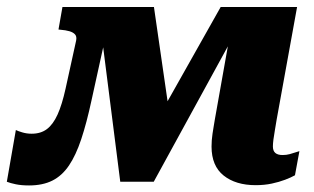

<svg xmlns="http://www.w3.org/2000/svg" viewBox="-24 -532 919 562"><path d="M426.6 -511.6H263L328 0H426L706 -511.6H622L433 -176.2L476 -170ZM168 -272.8Q157.6 -225.6 144.5 -196.7Q131.4 -167.8 113.4 -154.2Q95.4 -140.6 68.8 -140.6Q54.4 -140.6 41.6 -144.4Q28.8 -148.2 22.4 -151.4L-4 0Q6 4 22.3 7.4Q38.6 10.8 61 10.8Q101 10.8 129.3 -3.4Q157.6 -17.6 177.9 -47.6Q198.2 -77.6 213.9 -124.9Q229.6 -172.2 243.8 -238L304 -511.6H158.8L147.2 -445.6L152.6 -445Q168.2 -443.8 179.2 -440.6Q190.2 -437.4 195.7 -431.2Q201.2 -425 198.8 -413ZM774.8 -103.4Q774.8 -111 776.3 -123.2Q777.8 -135.4 780.6 -150.9Q783.4 -166.4 785.8 -182L845.6 -511.6H663.4L604.8 -182Q603 -171.2 601.3 -160.9Q599.6 -150.6 598.1 -140.8Q596.6 -131 595.9 -121.6Q595.2 -112.2 595.2 -103Q595.2 -46.4 630.6 -18.2Q666 10 724.4 10Q749.8 10 771.4 5.4Q793 0.8 810.6 -5.9Q828.2 -12.6 839.4 -19L852.4 -89.6Q849.2 -88.8 841.5 -86.2Q833.8 -83.6 824.2 -80.9Q814.6 -78.2 803.2 -78.2Q789 -78.2 781.9 -84.3Q774.8 -90.4 774.8 -103.4Z"/></svg>

Font: Roboto Serif 20pt
Style: Italic
Weight: 400
Italic angle: -10°
Designer: Greg Gazdowicz
Foundry: Commercial Type
Version: Version 1.008